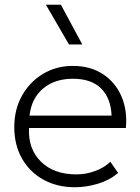

<svg xmlns="http://www.w3.org/2000/svg" viewBox="-20 -772 590 807"><path d="M295 15Q220 15 162.5 -16.8Q105 -48.5 72.5 -105.5Q40 -162.5 40 -238Q40 -311.5 72.2 -369.5Q104.5 -427.5 160.2 -461.2Q216 -495 286 -495Q360 -495 412.5 -460.5Q465 -426 490.5 -367Q516 -308 509 -234H102Q97.5 -146.5 151.8 -92.8Q206 -39 302 -39Q340.5 -39 378.8 -52.8Q417 -66.5 444 -92L476.5 -45Q439.5 -14 390.8 0.5Q342 15 295 15ZM104 -286H449Q446 -359.5 405 -400.2Q364 -441 286 -441Q210.5 -441 161.5 -400.2Q112.5 -359.5 104 -286ZM270 -585 173 -752H236L326 -585Z"/></svg>

Font: Geologica Thin
Style: Regular
Weight: 100
Designer: Sindre Bremnes, Frode Helland
Foundry: Monokrom Skriftforlag AS
Version: Version 1.010; ttfautohint (v1.8.4.7-5d5b);gftools[0.9.28]